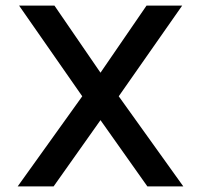

<svg xmlns="http://www.w3.org/2000/svg" viewBox="-20 -664 717 684"><path d="M273 -321 48 -644H174L338 -405L502 -644H629L403 -321L633 0H505L338 -236L171 0H43Z"/></svg>

Font: Kanit
Style: Regular
Weight: 400
Designer: Katatrad Team
Foundry: Cadson Demak
Version: Version 1.001